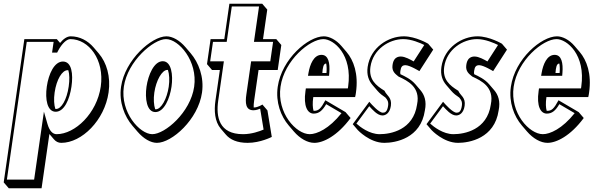

<svg xmlns="http://www.w3.org/2000/svg" viewBox="-22 -724 3203 1036"><path d="M563.9 -225.2C576.2 -310.3 553.3 -386.2 510.8 -435.8L483.6 -467.6C451.2 -505.4 407.6 -528 359.5 -528C339.7 -528 319.8 -514.1 302.2 -492.3L284.5 -513H109.4L-2 260L25.3 291.8L202.3 291.8L244.5 -0.9L268.9 27.6C279.6 40.2 292.8 46.8 308.5 46.8C419.7 46.8 542.3 -75.2 563.9 -225.2ZM276.6 -136.4C269.6 -157.8 267.5 -188.7 272.8 -225.2C282.9 -295.2 313.5 -345.2 342.6 -345.2C344 -345.2 345.4 -345.1 346.8 -344.9C353 -323.5 353.9 -292.9 348.7 -257C338.5 -186 308.9 -136 280.6 -136C279.3 -136 277.9 -136.1 276.6 -136.4ZM521.7 -257C500.9 -112.8 383.5 0 283.4 0C263.4 0 245.5 -15.8 234.2 -55L215 -121.5L162.2 245H15.2L122.3 -498H267.3L258.9 -440H286.3L291.3 -449.7C313 -490.8 338.9 -513 357.3 -513C457.5 -513 542.5 -401.2 521.7 -257ZM363.6 -256.5C373.4 -324.2 365.6 -392 317.5 -392C271 -392 240.4 -325.2 230.5 -257C220.5 -187.5 233.2 -121 278.5 -121C324.6 -121 353.7 -187.8 363.6 -256.5Z M631.2 -256C619.2 -172.6 649.7 -95.6 692.9 -45.1L720.2 -13.3C752.1 24 791 46.8 824.7 46.8C905.6 46.8 1047.1 -79.2 1068 -224.2C1080.1 -308.4 1049.8 -386.5 1006.4 -437.2L979.1 -469.1C947.8 -505.7 909.6 -528 875.7 -528C796.4 -528 652.1 -401 631.2 -256ZM884.2 -346.6C891.6 -323.9 893.6 -291.2 888.5 -256.3C879.1 -191 847.6 -134.3 818.7 -134.3C817.5 -134.3 816.4 -134.4 815.3 -134.6C807.8 -157.2 805.7 -189.6 810.7 -224.5C820.1 -289.7 852.3 -346.9 881.1 -346.8C882.2 -346.8 883.2 -346.8 884.2 -346.6ZM768.5 -256.3C759.4 -193 769.5 -119.3 816.5 -119.3C863.7 -119.3 894.5 -193.3 903.5 -256.3C912.6 -319.3 903.2 -393.7 856.1 -393.7C808.9 -393.7 777.6 -319.3 768.5 -256.3ZM646.2 -256C666.2 -394.5 806.3 -513 873.6 -513C942.4 -513 1045.7 -394.7 1025.7 -256C1005.7 -117.4 868.5 0 799.7 0C732.2 0 626.3 -117.5 646.2 -256Z M1188.3 -513H1114.3L1094.9 -378L1122.1 -346.2L1164.3 -346.2L1140.5 -181C1132.7 -127.1 1136.2 -68.3 1169.5 -29.3L1196.8 2.5C1219.8 29.3 1257 46.8 1314.5 46.8C1382.9 46.8 1444.5 14.8 1444.5 14.8L1421.1 -128.2L1393.8 -160C1393.8 -160 1370.5 -144 1347.5 -144H1346.8C1346.3 -154.4 1347.3 -167.5 1349.6 -183.2L1373.1 -346.2H1476.5L1495.9 -481.2L1468.7 -513H1397.2L1420.1 -672.2L1392.8 -704H1215.8ZM1201.2 -498 1228.7 -689H1375.7L1348.2 -498H1451.5L1436.4 -393H1333L1307.4 -215C1300.7 -168.9 1302.7 -129 1345.4 -129C1359.3 -129 1373.8 -134.1 1381.8 -137.6L1400.3 -24.8C1378.4 -15.4 1335.6 0 1289.4 0C1159.8 0 1142.8 -92.9 1155.5 -181L1186 -393H1112L1127.2 -498Z M1894.1 -200.2C1896 -206.2 1897.6 -217.2 1898.6 -224.2C1913.2 -325.6 1886 -399 1847.7 -443.9L1820.4 -475.7C1790.7 -510.5 1754.1 -528 1725.2 -528C1641.1 -528 1498.2 -406 1476.6 -256C1464.5 -172 1493.5 -96.5 1536.1 -46.7L1563.3 -14.9C1596.3 23.6 1637.5 46.8 1674.1 46.8C1722.2 46.8 1797.9 9.8 1869.8 -87.2L1842.6 -119L1733.7 -183C1708.9 -137 1696.8 -126 1672.7 -126C1671.8 -126 1670.8 -126.1 1669.8 -126.2C1665.1 -142.9 1663.6 -166.9 1668.4 -200.2ZM1738 -381.2C1740.7 -368 1741.4 -350.9 1739.6 -330H1717.3C1719.3 -358.3 1723 -381.2 1737.9 -381.2ZM1855 -247H1628.3L1626.2 -232C1614.7 -152.3 1636.6 -111 1670.5 -111C1699 -111 1717.8 -127.3 1738.1 -161.9L1820.7 -113.4C1753.9 -29.2 1687.8 0 1649.1 0C1576.4 0 1471.1 -113.7 1491.6 -256C1512.3 -399.4 1650.4 -513 1723 -513C1778.1 -513 1881.4 -430 1856.4 -256C1856 -253.7 1855.2 -248.5 1855 -247ZM1639.8 -315 1753.5 -315 1754.8 -330.9C1759 -383.4 1750.6 -428 1712.8 -428C1670.7 -428 1650.2 -375.6 1642.5 -330.4Z M2156.6 -528C2073.3 -528 1977 -468 1961.8 -363C1955.5 -319.2 1967.9 -288.7 1987.7 -265.5L2015 -233.7C2027.3 -219.3 2042.5 -207.8 2057.8 -197.7C2067.5 -186.1 2075.5 -176.3 2072.1 -153C2067.2 -119 2054.1 -116 2043.6 -116C2022.5 -116 1982.5 -161.3 1972.8 -172.5C1971.5 -174.1 1970.7 -175 1970.7 -175L1881.3 -54L1908.5 -22.2C1908.5 -22.2 1972.6 46.8 2051.5 46.8C2111.9 46.8 2248.8 22.8 2270.6 -128.2C2280.9 -177.9 2267.9 -212.6 2246.5 -237.6L2219.3 -269.4C2195.8 -296.8 2162.2 -312.6 2138.6 -323.6C2137.4 -328.5 2137.2 -334.2 2138.3 -341.2C2141.7 -365.2 2149.5 -372.2 2165.9 -372.2C2188.7 -372.2 2240.9 -340.2 2240.9 -340.2L2315.6 -456.2L2288.4 -488C2288.4 -488 2221.1 -528 2156.6 -528ZM2154.4 -513C2197.8 -513 2246.1 -492 2267.3 -481.3L2210.1 -392.5C2192.2 -402.5 2163.6 -419 2140.8 -419C2132.7 -419 2123.4 -417.7 2114.8 -411.5C2102.1 -402.2 2098.2 -388 2096 -373C2091 -338.2 2112 -324.6 2127 -312L2128.2 -311L2129.7 -310.2C2175.7 -288.8 2248.1 -254.8 2228.5 -161L2228.4 -160.5L2228.4 -160C2208.5 -22 2085.2 0 2026.4 0C1971.1 0 1920 -39.9 1901.1 -57.2L1970.4 -151C1986.7 -133.2 2014.1 -101 2041.4 -101C2059.2 -101 2081.4 -113.6 2087.1 -153C2093.6 -197.9 2064.6 -208.8 2054.6 -230.7L2053.1 -234.1L2050 -236C2007.2 -262.8 1966.9 -294.4 1976.8 -363C1990.5 -458.2 2077.7 -513 2154.4 -513Z M2554.6 -528C2471.3 -528 2375 -468 2359.8 -363C2353.5 -319.2 2365.9 -288.7 2385.7 -265.5L2413 -233.7C2425.3 -219.3 2440.5 -207.8 2455.8 -197.7C2465.5 -186.1 2473.5 -176.3 2470.1 -153C2465.2 -119 2452.1 -116 2441.6 -116C2420.5 -116 2380.5 -161.3 2370.8 -172.5C2369.5 -174.1 2368.7 -175 2368.7 -175L2279.3 -54L2306.5 -22.2C2306.5 -22.2 2370.6 46.8 2449.5 46.8C2509.9 46.8 2646.8 22.8 2668.6 -128.2C2678.9 -177.9 2665.9 -212.6 2644.5 -237.6L2617.3 -269.4C2593.8 -296.8 2560.2 -312.6 2536.6 -323.6C2535.4 -328.5 2535.2 -334.2 2536.3 -341.2C2539.7 -365.2 2547.5 -372.2 2563.9 -372.2C2586.7 -372.2 2638.9 -340.2 2638.9 -340.2L2713.6 -456.2L2686.4 -488C2686.4 -488 2619.1 -528 2554.6 -528ZM2552.4 -513C2595.8 -513 2644.1 -492 2665.3 -481.3L2608.1 -392.5C2590.2 -402.5 2561.6 -419 2538.8 -419C2530.7 -419 2521.4 -417.7 2512.8 -411.5C2500.1 -402.2 2496.2 -388 2494 -373C2489 -338.2 2510 -324.6 2525 -312L2526.2 -311L2527.7 -310.2C2573.7 -288.8 2646.1 -254.8 2626.5 -161L2626.4 -160.5L2626.4 -160C2606.5 -22 2483.2 0 2424.4 0C2369.1 0 2318 -39.9 2299.1 -57.2L2368.4 -151C2384.7 -133.2 2412.1 -101 2439.4 -101C2457.2 -101 2479.4 -113.6 2485.1 -153C2491.6 -197.9 2462.6 -208.8 2452.6 -230.7L2451.1 -234.1L2448 -236C2405.2 -262.8 2364.9 -294.4 2374.8 -363C2388.5 -458.2 2475.7 -513 2552.4 -513Z M3152.1 -200.2C3154 -206.2 3155.6 -217.2 3156.6 -224.2C3171.2 -325.6 3144 -399 3105.7 -443.9L3078.4 -475.7C3048.7 -510.5 3012.1 -528 2983.2 -528C2899.1 -528 2756.2 -406 2734.6 -256C2722.5 -172 2751.5 -96.5 2794.1 -46.7L2821.3 -14.9C2854.3 23.6 2895.5 46.8 2932.1 46.8C2980.2 46.8 3055.9 9.8 3127.8 -87.2L3100.6 -119L2991.7 -183C2966.9 -137 2954.8 -126 2930.7 -126C2929.8 -126 2928.8 -126.1 2927.8 -126.2C2923.1 -142.9 2921.6 -166.9 2926.4 -200.2ZM2996 -381.2C2998.7 -368 2999.4 -350.9 2997.6 -330H2975.3C2977.3 -358.3 2981 -381.2 2995.9 -381.2ZM3113 -247H2886.3L2884.2 -232C2872.7 -152.3 2894.6 -111 2928.5 -111C2957 -111 2975.8 -127.3 2996.1 -161.9L3078.7 -113.4C3011.9 -29.2 2945.8 0 2907.1 0C2834.4 0 2729.1 -113.7 2749.6 -256C2770.3 -399.4 2908.4 -513 2981 -513C3036.1 -513 3139.4 -430 3114.4 -256C3114 -253.7 3113.2 -248.5 3113 -247ZM2897.8 -315 3011.5 -315 3012.8 -330.9C3017 -383.4 3008.6 -428 2970.8 -428C2928.7 -428 2908.2 -375.6 2900.5 -330.4Z"/></svg>

Font: Blink
Style: 3DObl
Weight: 400
Designer: Mew Too
Foundry: Cannot Into Space Fonts
Version: Version 001.000